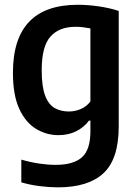

<svg xmlns="http://www.w3.org/2000/svg" viewBox="-20 -574 590 824"><path d="M229 230Q192 230 150.2 224.8Q108.5 219.5 71.5 208.5V111Q111 122.5 148.2 128Q185.5 133.5 219.5 133.5Q295 133.5 331.5 101.2Q368 69 368 -10.5V-56.5H362Q341.5 -28.5 308 -11.2Q274.5 6 230.5 6Q179.5 6 135 -20.8Q90.5 -47.5 63 -106.2Q35.5 -165 35.5 -262Q35.5 -553.5 314 -553.5Q358 -553.5 405.2 -546.5Q452.5 -539.5 489.5 -527V-31Q489.5 108.5 424.2 169.2Q359 230 229 230ZM276 -95.5Q301.5 -95.5 326.5 -106Q351.5 -116.5 368 -138.5V-452Q355.5 -454.5 338.5 -456.8Q321.5 -459 304 -459Q234 -459 196.5 -417Q159 -375 159 -272.5Q159 -202 173.8 -163.5Q188.5 -125 214.8 -110.2Q241 -95.5 276 -95.5Z"/></svg>

Font: Encode Sans Semi Condensed SemiBold
Style: Regular
Weight: 600
Width: 4
Designer: Multiple Designers
Foundry: Impallari Type
Version: Version 3.000; ttfautohint (v1.8.3) -l 8 -r 50 -G 200 -x 14 